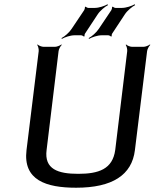

<svg xmlns="http://www.w3.org/2000/svg" viewBox="-20 -868 723 898"><path d="M346 -55C252 -55 186 -76 198 -167L254 -629C255 -638 263 -653 269 -658L267 -660C261 -655 246 -649 237 -649H184C175 -649 160 -655 156 -660L154 -658C158 -653 162 -638 161 -629L104 -166C87 -25 196 10 336 10C505 10 597 -49 611 -166L668 -629C669 -638 677 -653 683 -658L681 -660C675 -655 660 -649 651 -649H598C589 -649 574 -655 570 -660L568 -658C572 -653 576 -638 575 -629L519 -167C507 -76 440 -55 346 -55ZM379 -713 437 -801C448 -818 471 -837 485 -844L483 -848C469 -840 443 -831 423 -831H393C389 -831 382 -835 381 -837L377 -835C378 -833 376 -824 374 -821L315 -733C304 -716 282 -697 268 -690L269 -686C283 -694 309 -703 329 -703H359C363 -703 371 -699 372 -697L376 -699C374 -701 376 -710 379 -713ZM506 -713 564 -801C575 -818 598 -837 612 -844L610 -848C596 -840 570 -831 550 -831H520C516 -831 509 -835 508 -837L504 -835C505 -833 503 -824 501 -821L442 -733C431 -716 409 -697 395 -690L396 -686C410 -694 436 -703 456 -703H486C490 -703 498 -699 499 -697L503 -699C501 -701 503 -710 506 -713Z"/></svg>

Font: Gamestation Storm Oblique 
Style: Italic
Weight: 400
Designer: Jonas Hecksher
Foundry: Jonas Hecksher, Playtypeª, e-types AS
Version: Version 1.003